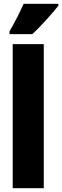

<svg xmlns="http://www.w3.org/2000/svg" viewBox="-20 -993 328 1013"><path d="M105 -973Q90 -940 71.5 -903.5Q53 -867 30 -827V-813H151Q188 -848 228 -892.5Q268 -937 288 -963V-973ZM211 -760H47V0H211Z"/></svg>

Font: Noto Sans Display Condensed Black
Style: Regular
Weight: 900
Width: 3
Designer: Monotype Design team
Foundry: Monotype Imaging Inc.
Version: 1.000